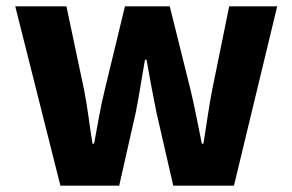

<svg xmlns="http://www.w3.org/2000/svg" viewBox="-20 -584 920 604"><path d="M170 0 28 -564H189L245 -299Q253 -257 258.5 -216Q264 -175 271 -132H276Q284 -175 291.5 -216.5Q299 -258 309 -299L373 -564H514L580 -299Q590 -257 598 -216Q606 -175 615 -132H620Q627 -175 633 -216Q639 -257 647 -299L701 -564H852L716 0H525L472 -231Q464 -270 456.5 -310.5Q449 -351 441 -396H436Q428 -351 421.5 -310.5Q415 -270 407 -230L355 0Z"/></svg>

Font: Noto Sans TC ExtraBold
Style: Regular
Weight: 800
Designer: Ryoko NISHIZUKA  (kana, bopomofo & ideographs); Paul D. Hunt (Latin, Greek & Cyrillic); Sandoll Communications , Soo-you
Foundry: Adobe
Version: Version 2.004-H2;hotconv 1.0.118;makeotfexe 2.5.65603